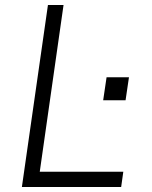

<svg xmlns="http://www.w3.org/2000/svg" viewBox="-20 -743 605 763"><path d="M67 0 170.5 -723H232.5L138 -60.5H470L461.5 0ZM390 -344.5 403.5 -436H492.5L479 -344.5Z"/></svg>

Font: Public Sans Thin ExtraLight
Style: Italic
Weight: 250
Italic angle: -8°
Version: Version 2.001